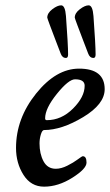

<svg xmlns="http://www.w3.org/2000/svg" viewBox="-20 -687 412 719"><path d="M207 -487Q202 -500 189 -534Q176 -568 166.5 -593.5Q157 -619 157 -621Q157 -638 176 -652.5Q195 -667 209 -667Q224 -667 227 -627Q235 -518 235 -483Q235 -470 227 -470Q213 -470 207 -487ZM310 -487Q305 -500 292 -534Q279 -568 269.5 -593.5Q260 -619 260 -621Q260 -638 279 -652.5Q298 -667 312 -667Q327 -667 330 -627Q338 -518 338 -483Q338 -470 330 -470Q316 -470 310 -487ZM149 -244Q149 -237 155 -237Q210 -237 253.5 -280.5Q297 -324 297 -366Q297 -390 261 -390Q237 -390 193 -335.5Q149 -281 149 -244ZM276 -430Q372 -430 372 -353Q372 -297 291.5 -248.5Q211 -200 145 -200Q138 -200 133 -183.5Q128 -167 128 -150Q128 -111 143 -83Q158 -55 189 -55Q209 -55 232 -66.5Q255 -78 271 -90Q287 -102 290 -102Q304 -102 304 -78Q304 -55 251 -21.5Q198 12 145 12Q96 12 68 -32Q40 -76 40 -133Q40 -243 115 -336.5Q190 -430 276 -430Z"/></svg>

Font: EB Garamond 08
Style: Italic
Weight: 400
Italic angle: -14°
Version: Version 0.016